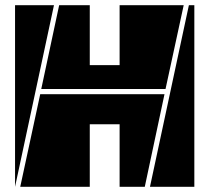

<svg xmlns="http://www.w3.org/2000/svg" viewBox="-20 -720 807 740"><path d="M441 0V-241H326V0H58L135 -357H614L538 0ZM139 -377 208 -700H326V-469H441V-700H688L618 -377ZM729 -700V0H558L708 -700ZM38 -700H188L38 0Z"/></svg>

Font: J.M. Nexus Grotesque
Style: Regular
Weight: 900
Designer: deFharo
Foundry: deFharo
Version: Version 3.003